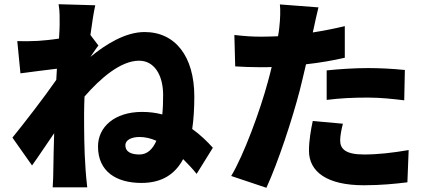

<svg xmlns="http://www.w3.org/2000/svg" viewBox="-20 -837 2040 911"><path d="M642 -104C606 -104 575 -114 575 -148C575 -174 606 -187 642 -187C668 -187 695 -181 722 -169C704 -128 678 -104 642 -104ZM409 -671C417 -731 425 -781 432 -812L258 -817C264 -783 263 -751 263 -720C263 -710 262 -685 260 -654C223 -648 187 -645 160 -643C119 -641 94 -641 62 -642L77 -489C130 -496 199 -505 250 -511L247 -458C188 -373 95 -253 39 -184L132 -52C159 -89 199 -150 237 -205C235 -142 234 -90 233 -30C233 -14 232 27 230 52H394C391 28 387 -15 386 -33C379 -128 379 -225 379 -300C379 -325 380 -351 381 -379C456 -465 552 -549 640 -549C712 -549 754 -481 754 -386C754 -353 753 -322 750 -294C720 -302 688 -306 654 -306C524 -306 445 -235 445 -142C445 -23 532 31 651 31C749 31 811 -11 849 -82C871 -60 893 -37 913 -12L990 -136C962 -167 930 -198 892 -225C899 -272 902 -324 902 -379C902 -569 812 -685 666 -685C576 -685 483 -628 409 -567C423 -587 437 -609 447 -621Z M1530 -363C1593 -371 1654 -374 1726 -374C1787 -374 1849 -367 1898 -361L1901 -505C1841 -511 1781 -514 1726 -514C1661 -514 1587 -509 1530 -503ZM1616 -713C1566 -701 1515 -691 1464 -683L1468 -700C1473 -723 1483 -771 1491 -802L1308 -816C1311 -791 1310 -747 1305 -705C1304 -693 1302 -680 1299 -665C1273 -664 1246 -663 1220 -663C1177 -663 1146 -665 1092 -671L1096 -522C1130 -520 1168 -518 1219 -518C1235 -518 1252 -518 1269 -519C1264 -496 1257 -472 1251 -449C1214 -311 1136 -100 1077 -2L1244 54C1300 -68 1366 -269 1402 -407C1412 -446 1422 -490 1432 -532C1496 -539 1560 -550 1616 -563ZM1464 -263C1456 -226 1446 -172 1446 -122C1446 -21 1533 42 1706 42C1789 42 1856 35 1913 28L1919 -125C1843 -112 1774 -104 1707 -104C1620 -104 1594 -130 1594 -171C1594 -191 1600 -224 1607 -250Z"/></svg>

Font: Noto Sans CJK KR Black
Style: Regular
Weight: 900
Designer: Ryoko NISHIZUKA (kana & ideographs); Paul D. Hunt (Latin, Greek & Cyrillic); Wenlong ZHANG (bopomofo); Sandoll Communica
Foundry: Adobe Systems Incorporated
Version: Version 1.004;PS 1.004;hotconv 1.0.82;makeotf.lib2.5.63406